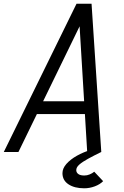

<svg xmlns="http://www.w3.org/2000/svg" viewBox="-50 -820 670 1036"><path d="M-29.5 0 363 -800H444L496.5 0H420.5L379.5 -678L49.5 0ZM101 -204.5 134 -273.5H450L453 -204.5ZM404.5 196Q352 196 319.5 174.5Q287 153 287 114.5Q287 88.5 308.5 64.2Q330 40 365.2 20.2Q400.5 0.5 439.5 -11L496.5 0Q455.5 20 425 36.8Q394.5 53.5 377.8 68.2Q361 83 361.5 99Q362 111.5 372.8 119.2Q383.5 127 405 127Q420 127 434.2 121Q448.5 115 458.5 106.5L506.5 157.5Q489.5 175 461.5 185.5Q433.5 196 404.5 196Z"/></svg>

Font: Victor Mono Thin
Style: Italic
Weight: 100
Italic angle: -12°
Monospace: yes
Designer: Rune Bjørnerås
Version: Version 1.561;gftools[0.9.30]